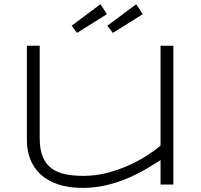

<svg xmlns="http://www.w3.org/2000/svg" viewBox="-20 -892 971 928"><path d="M171.9 -670.9V-228Q171.4 -171.9 186 -135.7Q200.7 -99.6 228.3 -78.9Q255.9 -58.1 295.2 -50Q334.5 -42 383.8 -42Q440.9 -42 495.6 -55.9Q550.3 -69.8 598.6 -91.1Q647 -112.3 687.3 -138.2Q727.5 -164.1 755.9 -188V-670.9H817.9V0H755.9V-118.2Q721.7 -96.2 681.2 -72.5Q640.6 -48.8 593.5 -29.1Q546.4 -9.3 492.7 3.4Q439 16.1 378.9 16.1Q311 16.1 260.5 -1Q210 -18.1 176.5 -48.8Q143.1 -79.6 126.5 -121.8Q109.9 -164.1 109.9 -214.8V-670.9ZM497.1 -823.7 352.1 -732.9 326.2 -767.6 465.3 -871.6ZM670.4 -823.7 525.4 -732.9 499 -767.6 638.2 -871.6Z"/></svg>

Font: Syncopate
Style: Regular
Weight: 400
Width: 7
Version: Version 001.001